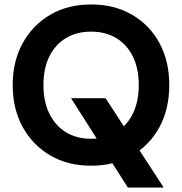

<svg xmlns="http://www.w3.org/2000/svg" viewBox="-20 -732 818 862"><path d="M554 110 299 -291H454L715 110ZM389 12Q285 12 206 -34Q127 -80 82 -161.5Q37 -243 37 -350Q37 -457 82 -538.5Q127 -620 206 -666Q285 -712 389 -712Q493 -712 572.5 -666Q652 -620 696 -538.5Q740 -457 740 -350Q740 -243 696 -161.5Q652 -80 572.5 -34Q493 12 389 12ZM389 -109Q454 -109 502 -138.5Q550 -168 576.5 -222Q603 -276 603 -350Q603 -425 576.5 -478.5Q550 -532 502 -561Q454 -590 389 -590Q324 -590 276 -561Q228 -532 201.5 -478.5Q175 -425 175 -350Q175 -276 201.5 -222Q228 -168 276 -138.5Q324 -109 389 -109Z"/></svg>

Font: DM Sans 36pt
Style: Bold
Weight: 700
Version: Version 4.004;gftools[0.9.30]